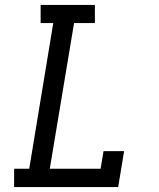

<svg xmlns="http://www.w3.org/2000/svg" viewBox="-20 -755 640 775"><path d="M37 0V-74H98L195 -662H144V-735H363V-662H279L181 -74H386L398 -145H481L457 0Z"/></svg>

Font: Iosevka Curly Slab Extended
Style: Italic
Weight: 400
Width: 7
Italic angle: -9°
Monospace: yes
Designer: Belleve Invis
Foundry: Belleve Invis
Version: Version 11.1.0; ttfautohint (v1.8.3)